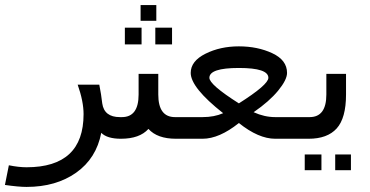

<svg xmlns="http://www.w3.org/2000/svg" viewBox="-86 -567 1470 763"><path d="M394.5 -15.6Q339.8 -15.6 316.4 -39.1Q296.9 62.5 216.8 119.1Q136.7 175.8 19.5 175.8Q-11.7 175.8 -66.4 168L-50.8 89.8Q-11.7 97.7 19.5 97.7Q246.1 97.7 246.1 -113.3Q246.1 -164.1 222.7 -230.5H308.6Q316.4 -191.4 320.3 -156.2Q328.1 -101.6 390.6 -101.6H394.5Z M613.3 -15.6Q539.1 -15.6 503.9 -54.7Q468.8 -15.6 394.5 -15.6V-101.6H398.4Q464.8 -101.6 464.8 -191.4V-273.4H543V-191.4Q543 -101.6 609.4 -101.6H613.3ZM535.2 -484.4H472.7V-546.9H535.2ZM597.7 -390.6H531.2V-457H597.7ZM476.6 -390.6H410.2V-457H476.6Z M1113.3 -15.6H1007.8Q941.4 -15.6 863.3 -78.1Q785.2 -15.6 718.8 -15.6H609.4V-101.6H718.8Q765.6 -101.6 800.8 -117.2Q671.9 -218.8 671.9 -277.3Q671.9 -324.2 730.5 -353.5Q789.1 -382.8 863.3 -382.8Q937.5 -382.8 996.1 -355.5Q1054.7 -328.1 1054.7 -277.3Q1054.7 -250 1019.5 -207Q984.4 -164.1 921.9 -121.1Q964.8 -101.6 1007.8 -101.6H1113.3ZM863.3 -156.2Q980.5 -230.5 980.5 -257.8Q980.5 -296.9 863.3 -296.9Q746.1 -296.9 746.1 -257.8Q746.1 -230.5 863.3 -156.2Z M1289.1 -191.4Q1289.1 -97.7 1252 -56.6Q1214.8 -15.6 1140.6 -15.6H1113.3V-101.6H1144.5Q1210.9 -101.6 1210.9 -191.4V-273.4H1289.1ZM1308.6 109.4H1246.1V46.9H1308.6ZM1191.4 109.4H1125V46.9H1191.4Z"/></svg>

Font: 和音 by 宁静之雨，公众号njzyshare
Style: Regular
Weight: 400
Designer: Steve Matteson
Foundry: Ascender Corporation
Version: Version 6.00;June 8, 2018;FontCreator 11.0.0.2388 32-bit